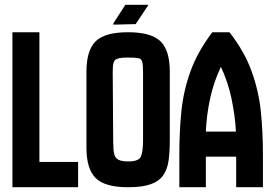

<svg xmlns="http://www.w3.org/2000/svg" viewBox="-20 -784 1133 804"><path d="M32 0V-649H145V-106H307V0Z M468 -681Q453 -681 453 -682L461 -696L479 -724L505 -764H602L548 -683L500 -682ZM516 0Q419 0 380.5 -38.5Q342 -77 342 -165V-484Q342 -573 380.5 -611Q419 -649 516 -649Q612 -649 651.5 -611.5Q691 -574 691 -484V-197Q691 -149 686 -112Q681 -75 663.5 -50Q646 -25 611 -12.5Q576 0 516 0ZM518 -108Q562 -108 570.5 -129.5Q579 -151 579 -197V-484Q579 -513 575.5 -525.5Q572 -538 559 -540.5Q546 -543 516 -543Q486 -543 472.5 -538.5Q459 -534 455.5 -521.5Q452 -509 452 -484L454 -192Q454 -158 458 -140Q462 -122 476 -115Q490 -108 518 -108Z M731 0V-139Q731 -232 739.5 -317.5Q748 -403 777.5 -485Q807 -567 869 -649H941Q1004 -568 1034 -484.5Q1064 -401 1072.5 -315Q1081 -229 1081 -139V0H969V-128H842V0ZM842 -233H968Q964 -303 949 -373Q934 -443 905 -504Q875 -441 860 -372Q845 -303 842 -233Z"/></svg>

Font: New Amsterdam
Style: Regular
Weight: 400
Designer: Vladimir Nikolic
Foundry: Vladimir Nikolic
Version: Version 1.000; ttfautohint (v1.8.4.7-5d5b)